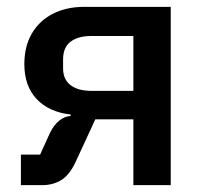

<svg xmlns="http://www.w3.org/2000/svg" viewBox="-20 -540 596 560"><path d="M41 0V-89H97L126 -153Q137 -175 152 -187.5Q167 -200 186 -202V-206Q123 -213 87 -251Q51 -289 51 -353Q51 -405 73 -442.5Q95 -480 134.5 -500Q174 -520 225 -520H478V0H369V-192H258L203 -73Q185 -32 160.5 -16Q136 0 103 0ZM246 -275H369V-435H246Q208 -435 186 -418.5Q164 -402 164 -367V-341Q164 -308 186 -291.5Q208 -275 246 -275Z"/></svg>

Font: IBM Plex Sans Medium
Style: Regular
Weight: 500
Designer: Mike Abbink, Paul van der Laan, Pieter van Rosmalen
Foundry: Bold Monday
Version: Version 3.201